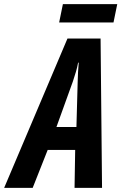

<svg xmlns="http://www.w3.org/2000/svg" viewBox="-82 -902 583 922"><path d="M202 -794H463L481 -882H220ZM-62 0H75L147 -182H279L276 0H408L401 -717H242ZM189 -292 268 -511C279 -544 288 -572 293 -601H296C293 -570 292 -541 291 -509L285 -292Z"/></svg>

Font: Noto Sans ExtraCondensed
Style: Bold Italic
Weight: 700
Width: 2
Italic angle: -12°
Designer: Monotype Design Team
Foundry: Monotype Imaging Inc.
Version: Version 2.013